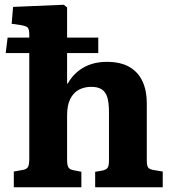

<svg xmlns="http://www.w3.org/2000/svg" viewBox="-20 -787 728 807"><path d="M38 0V-66L77 -73Q92 -76 97.5 -85Q103 -94 103 -120V-564H4L12 -629H103V-642Q103 -664 96.5 -671Q90 -678 65 -682L29 -687L35 -758L248 -767L262 -756V-629H393V-564H262V-436H265Q288 -478 330 -502.5Q372 -527 429 -527Q487 -527 524 -505.5Q561 -484 579 -445Q597 -406 597 -354V-112Q597 -91 602.5 -83Q608 -75 628 -72L664 -66V0H380V-65L410 -70Q427 -74 432.5 -82Q438 -90 438 -113V-317Q438 -355 431 -378Q424 -401 407.5 -411.5Q391 -422 364 -422Q334 -422 311 -409.5Q288 -397 275 -370.5Q262 -344 262 -303V-116Q262 -94 267 -84.5Q272 -75 287 -72L322 -65V0Z"/></svg>

Font: Literata 18pt
Style: Bold
Weight: 700
Designer: Latin by Veronika Burian and Jose Scaglione. Greek by Irene Vlachou. Cyrillic by Vera Evstafieva.
Foundry: TypeTogether
Version: Version 3.103;gftools[0.9.29]